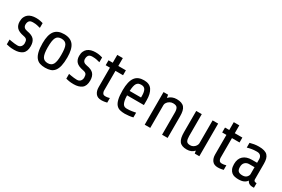

<svg xmlns="http://www.w3.org/2000/svg" viewBox="77 -1580 3746 2548"><g transform="rotate(30 1950.0 -306.5)"><path d="M351.6 -145Q351.6 -62 306.2 -27.6Q260.7 6.8 183.6 6.8Q140.6 6.8 110.6 1.5Q80.6 -3.9 63.5 -8.8V-82Q75.7 -79.6 98.1 -75.7Q120.6 -71.8 145.8 -68.8Q170.9 -65.9 190.4 -65.9Q227.1 -65.9 244.9 -88.1Q262.7 -110.4 262.7 -140.1Q262.7 -175.8 250.2 -192.9Q237.8 -210 199.7 -216.8Q122.6 -231 91.1 -265.4Q59.6 -299.8 59.6 -356Q59.6 -397 72.5 -425.5Q85.4 -454.1 107.9 -472.2Q130.4 -490.2 160.9 -498.5Q191.4 -506.8 227.5 -506.8Q266.6 -506.8 293 -500.5Q319.3 -494.1 334.5 -490.2V-417Q321.8 -419.9 309.3 -422.9Q296.9 -425.8 284.7 -429.2Q260.7 -435.1 219.7 -435.1Q176.8 -435.1 161.6 -413.8Q146.5 -392.6 146.5 -360.8Q146.5 -306.2 210.4 -295.9Q288.6 -283.2 320.1 -247.1Q351.6 -210.9 351.6 -145Z M846.7 -259.8Q846.7 -181.2 834.7 -129.6Q822.8 -78.1 798.8 -47.9Q774.9 -17.1 739.3 -5.1Q703.6 6.8 656.7 6.8Q610.8 6.8 575.7 -5.1Q540.5 -17.1 516.1 -47.9Q492.2 -78.1 479.5 -129.6Q466.8 -181.2 466.8 -259.8Q466.8 -388.2 512.7 -447.5Q558.6 -506.8 656.7 -506.8Q754.9 -506.8 800.8 -447.5Q846.7 -388.2 846.7 -259.8ZM759.8 -245.1Q759.8 -297.9 754.9 -335Q750 -372.1 738.3 -394.5Q715.8 -437 656.7 -437Q597.2 -437 575.7 -394.5Q564 -372.1 558.8 -335Q553.7 -297.9 553.7 -245.1Q553.7 -147 576.7 -105Q599.6 -63 656.7 -63Q713.9 -63 736.8 -105Q759.8 -147 759.8 -245.1Z M1263.2 -145Q1263.2 -62 1217.8 -27.6Q1172.4 6.8 1095.2 6.8Q1052.2 6.8 1022.2 1.5Q992.2 -3.9 975.1 -8.8V-82Q987.3 -79.6 1009.8 -75.7Q1032.2 -71.8 1057.4 -68.8Q1082.5 -65.9 1102.1 -65.9Q1138.7 -65.9 1156.5 -88.1Q1174.3 -110.4 1174.3 -140.1Q1174.3 -175.8 1161.9 -192.9Q1149.4 -210 1111.3 -216.8Q1034.2 -231 1002.7 -265.4Q971.2 -299.8 971.2 -356Q971.2 -397 984.1 -425.5Q997.1 -454.1 1019.5 -472.2Q1042 -490.2 1072.5 -498.5Q1103 -506.8 1139.2 -506.8Q1178.2 -506.8 1204.6 -500.5Q1231 -494.1 1246.1 -490.2V-417Q1233.4 -419.9 1220.9 -422.9Q1208.5 -425.8 1196.3 -429.2Q1172.4 -435.1 1131.3 -435.1Q1088.4 -435.1 1073.2 -413.8Q1058.1 -392.6 1058.1 -360.8Q1058.1 -306.2 1122.1 -295.9Q1200.2 -283.2 1231.7 -247.1Q1263.2 -210.9 1263.2 -145Z M1604.5 -500V-424.8H1488.3V-120.1Q1488.3 -102.1 1499.3 -83.5Q1510.3 -64.9 1538.6 -64.9Q1561.5 -64.9 1577.4 -68.4Q1593.3 -71.8 1604.5 -75.2V-4.9Q1594.2 -2 1569.8 2.4Q1545.4 6.8 1518.6 6.8Q1459.5 6.8 1431.4 -30.3Q1403.3 -67.4 1403.3 -125V-424.8H1338.4V-500H1403.3V-620.1H1488.3V-500Z M2042 -294.9V-220.2H1784.2Q1785.2 -170.9 1792 -140.6Q1798.8 -110.4 1809.6 -93.3Q1820.8 -76.7 1835.4 -70.8Q1850.1 -64.9 1869.1 -64.9Q1911.1 -64.9 1945.6 -70.6Q1980 -76.2 2003.4 -81.1V-8.8Q1979 -2 1942.6 2.4Q1906.2 6.8 1879.4 6.8Q1836.4 6.8 1802.7 -2.2Q1769 -11.2 1746.1 -38.1Q1723.1 -64.9 1711.2 -115.5Q1699.2 -166 1699.2 -250Q1699.2 -386.2 1745.1 -448.2Q1768.1 -479 1802.2 -492.9Q1836.4 -506.8 1881.3 -506.8Q1967.3 -506.8 2004.6 -450.4Q2042 -394 2042 -294.9ZM1879.4 -436Q1855 -436 1838.4 -429.2Q1821.8 -422.4 1810.5 -405.3Q1788.6 -372.1 1785.2 -288.1H1959V-314.9Q1959 -372.1 1941.7 -404.1Q1924.3 -436 1879.4 -436Z M2266.6 -350.1V0H2181.6V-500H2251.5L2258.8 -455.1Q2307.6 -506.8 2381.8 -506.8Q2465.3 -506.8 2500 -464.4Q2517.6 -442.9 2525.1 -409.4Q2532.7 -376 2532.7 -330.1V0H2447.8V-339.8Q2447.8 -387.2 2432.1 -411.1Q2416.5 -435.1 2366.7 -435.1Q2340.3 -435.1 2317.6 -422.1Q2294.9 -409.2 2280.8 -389.6Q2266.6 -370.1 2266.6 -350.1Z M3018.6 -500V0H2948.7L2941.4 -41Q2920.4 -18.1 2892.6 -5.6Q2864.7 6.8 2826.7 6.8Q2745.6 6.8 2713.4 -37.6Q2696.8 -60.1 2689.7 -94Q2682.6 -127.9 2682.6 -173.8V-500H2767.6V-164.1Q2767.6 -116.7 2780.8 -90.8Q2793.9 -64.9 2839.8 -64.9Q2865.7 -64.9 2886.2 -77.4Q2906.7 -89.8 2919.4 -108.9Q2932.1 -127.9 2933.6 -147V-500Z M3389.6 -500V-424.8H3273.4V-120.1Q3273.4 -102.1 3284.4 -83.5Q3295.4 -64.9 3323.7 -64.9Q3346.7 -64.9 3362.5 -68.4Q3378.4 -71.8 3389.6 -75.2V-4.9Q3379.4 -2 3355 2.4Q3330.6 6.8 3303.7 6.8Q3244.6 6.8 3216.6 -30.3Q3188.5 -67.4 3188.5 -125V-424.8H3123.5V-500H3188.5V-620.1H3273.4V-500Z M3855.5 -69.8V0H3825.2Q3805.2 0 3783.7 -10.7Q3762.2 -21.5 3750 -48.8Q3731.4 -22 3700.4 -7.6Q3669.4 6.8 3618.2 6.8Q3591.3 6.8 3564.2 1.5Q3537.1 -3.9 3516.1 -20.5Q3495.1 -37.1 3482.2 -66.2Q3469.2 -95.2 3469.2 -141.1Q3469.2 -222.2 3516.4 -265.1Q3563.5 -308.1 3647.5 -308.1H3726.1V-361.8Q3726.1 -394 3707.8 -414.6Q3689.5 -435.1 3651.4 -435.1Q3608.4 -435.1 3576.4 -429.9Q3544.4 -424.8 3506.3 -414.1V-486.8Q3534.2 -495.1 3569.1 -501Q3604 -506.8 3641.1 -506.8Q3737.3 -506.8 3774.9 -467.3Q3794.4 -446.8 3802.7 -415.8Q3811 -384.8 3811 -341.8V-102.1Q3811 -86.9 3821 -78.4Q3831.1 -69.8 3855.5 -69.8ZM3638.2 -64.9Q3683.1 -64.9 3704.6 -88.6Q3726.1 -112.3 3726.1 -134.8V-240.2H3642.1Q3607.4 -240.2 3581.8 -216.8Q3556.2 -193.4 3556.2 -147Q3556.2 -100.1 3577.1 -82.5Q3598.1 -64.9 3638.2 -64.9Z"/></g></svg>

Font: Moulpali
Style: Regular
Weight: 400
Designer: Danh Hong
Version: Version 8.002; ttfautohint (v1.8.3)